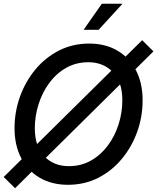

<svg xmlns="http://www.w3.org/2000/svg" viewBox="-26 -971 836 1021"><path d="M335.4 11.7Q249.5 11.7 185.5 -25.6Q121.6 -63 86.4 -130.9Q51.3 -198.7 51.3 -289.1Q51.3 -376 80.1 -456.5Q108.9 -537.1 161.6 -600.8Q214.4 -664.6 287.1 -701.9Q359.9 -739.3 448.2 -739.3Q534.2 -739.3 598.1 -701.9Q662.1 -664.6 697.3 -596.7Q732.4 -528.8 732.4 -437.5Q732.4 -350.1 703.4 -269.5Q674.3 -189 621.3 -125.5Q568.4 -62 495.8 -25.1Q423.3 11.7 335.4 11.7ZM340.3 -87.4Q405.3 -87.4 457.8 -117.2Q510.3 -147 547.6 -197.3Q585 -247.6 604.7 -310.1Q624.5 -372.6 624.5 -437.5Q624.5 -536.1 573.7 -588.1Q522.9 -640.1 443.8 -640.1Q378.4 -640.1 325.7 -610.1Q272.9 -580.1 235.8 -529.5Q198.7 -479 179 -416.5Q159.2 -354 159.2 -289.6Q159.2 -190.9 210 -139.2Q260.7 -87.4 340.3 -87.4ZM54.2 29.8 -6.3 -29.8 730 -757.3 790 -697.8ZM418.5 -812.5 515.6 -951.2H625.5L498.5 -812.5Z"/></svg>

Font: Inter Display Medium
Style: Italic
Weight: 500
Italic angle: -9.39999°
Designer: Rasmus Andersson
Foundry: rsms
Version: Version 4.000;git-a52131595